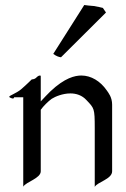

<svg xmlns="http://www.w3.org/2000/svg" viewBox="-20 -713 492 750"><path d="M218.3 -489.3 394 -664.1 381.8 -682.1C375 -684.1 360.8 -687 346.2 -689.5L325.2 -691.4C317.9 -692.4 312 -693.4 309.1 -693.4L188 -502.4C202.1 -492.2 210.9 -490.2 218.3 -489.3ZM136.2 -418C129.9 -418 125 -413.1 120.1 -408.2C113.8 -402.8 104 -402.8 104 -402.8C104 -402.8 83 -381.8 62 -363.8C43 -348.1 16.1 -339.8 16.1 -335C16.1 -332 26.9 -328.1 30.8 -328.1C34.2 -328.1 35.2 -333 35.2 -333H70.8V16.1C82 -2.9 139.2 -16.1 139.2 -43.9V-284.2C148.9 -297.9 168.9 -317.9 182.1 -327.1C195.8 -335.9 225.1 -348.1 254.9 -348.1C277.8 -348.1 300.8 -340.8 317.9 -321.8C348.1 -290 350.1 -290 350.1 -212.9V17.1C359.9 -2 418 -13.2 418 -43.9V-304.2C418 -333 403.8 -350.1 397 -359.9C372.1 -396 335.9 -418 297.9 -418C272.9 -418 232.9 -409.2 176.8 -356C167 -346.2 151.9 -331.1 139.2 -316.9V-396C139.2 -418 140.1 -418 136.2 -418Z"/></svg>

Font: Pierce
Style: Roman
Weight: 500
Version: Version 0.2.0